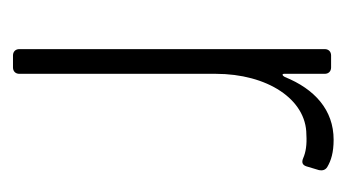

<svg xmlns="http://www.w3.org/2000/svg" viewBox="-142 -404 546 303"><g transform="rotate(90 131.5 -253.0)"><path d="M201 -506C154 -506 121 -476 102 -429C100 -425 97 -424 97 -428V-492C97 -498 93 -502 87 -502H68C62 -502 58 -498 58 -492V-10C58 -4 62 0 68 0H87C93 0 97 -4 97 -10V-320C97 -401 137 -463 193 -463C209 -464 221 -462 230 -458C237 -455 241 -457 243 -463L249 -483C250 -488 249 -493 244 -496C234 -502 221 -506 201 -506Z"/></g></svg>

Font: Barlow Condensed ExtraLight
Style: Regular
Weight: 275
Width: 3
Designer: Jeremy Tribby
Foundry: Tribby Type
Version: Version 1.422;hotconv 1.0.109;makeotfexe 2.5.65596